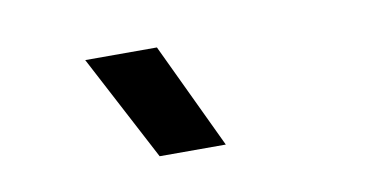

<svg xmlns="http://www.w3.org/2000/svg" viewBox="-35 -868 656 331"><g transform="rotate(-10 293.0 -702.0)"><path d="M223.1 -609.4 125.5 -794.9H251L338.9 -609.4Z"/></g></svg>

Font: Caskaydia Cove SemiBold
Style: Regular
Weight: 600
Monospace: yes
Designer: Aaron Bell
Foundry: Saja Typeworks
Version: Version 4.300; ttfautohint (v1.8.3)